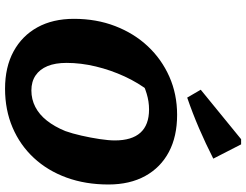

<svg xmlns="http://www.w3.org/2000/svg" viewBox="-130 -856 999 780"><g transform="rotate(90 370.0 -466.5)"><path d="M341 13Q253 13 189.5 -21.5Q126 -56 91.5 -118.5Q57 -181 57 -267Q57 -358 86.5 -434.5Q116 -511 168.5 -567Q221 -623 292 -654.5Q363 -686 447 -686Q535 -686 598 -652.5Q661 -619 695.5 -556.5Q730 -494 730 -407Q730 -314 702 -237Q674 -160 622 -104Q570 -48 498.5 -17.5Q427 13 341 13ZM348 -94Q384 -94 415 -110Q446 -126 470.5 -157Q495 -188 513 -232Q523 -260 531.5 -297.5Q540 -335 545.5 -371.5Q551 -408 551 -433Q551 -502 519.5 -537Q488 -572 425 -572Q393 -572 361.5 -562.5Q330 -553 290 -534L353 -575Q317 -529 291 -472.5Q265 -416 250.5 -355.5Q236 -295 236 -237Q236 -191 249 -159.5Q262 -128 287 -111Q312 -94 348 -94ZM377 -727 345 -782 546 -946H567L625 -833Q564 -802 502.5 -775.5Q441 -749 377 -727Z"/></g></svg>

Font: Piazzolla Thin Black
Style: Italic
Weight: 900
Italic angle: -11.3°
Version: Version 2.005